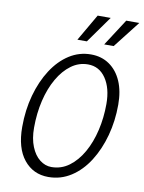

<svg xmlns="http://www.w3.org/2000/svg" viewBox="-99 -983 791 1058"><g transform="rotate(10 296.5 -453.5)"><path d="M57 -239Q57 -334 80 -417Q103 -500 144 -563.5Q185 -627 240.5 -662.5Q296 -698 362 -698Q421 -698 465 -667.5Q509 -637 533 -582Q557 -527 557 -451Q557 -360 534.5 -277.5Q512 -195 471 -130.5Q430 -66 372.5 -29Q315 8 246 8Q161 8 109 -56.5Q57 -121 57 -239ZM122 -246Q122 -185 140 -140.5Q158 -96 188 -72.5Q218 -49 253 -49Q308 -49 352 -81.5Q396 -114 427.5 -169.5Q459 -225 475.5 -296Q492 -367 492 -444Q492 -532 455 -586.5Q418 -641 355 -641Q304 -641 261.5 -610Q219 -579 187.5 -524.5Q156 -470 139 -398.5Q122 -327 122 -246ZM273 -765 360 -915H433L326 -765ZM423 -765 520 -915H593L476 -765Z"/></g></svg>

Font: Radio Canada Condensed Light
Style: Italic
Weight: 300
Width: 3
Italic angle: -12°
Designer: Charles Daoud, Etienne Aubert Bonn, Alexandre Saumier Demers, Jacques Le Bailly
Foundry: Radio-Canada
Version: Version 2.104; ttfautohint (v1.8.4.7-5d5b);gftools[0.9.28.de